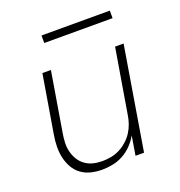

<svg xmlns="http://www.w3.org/2000/svg" viewBox="-127 -796 853 911"><g transform="rotate(-20 300.0 -340.5)"><path d="M236 8Q207 8 180 1.5Q153 -5 131 -21Q109 -37 95.5 -61Q82 -85 76 -112Q70 -139 70.5 -168Q71 -197 76 -226L125 -520H168L118 -219Q114 -196 113 -172.5Q112 -149 117.5 -127Q123 -105 134.5 -86Q146 -67 164 -54Q182 -41 204 -35.5Q226 -30 250 -30Q272 -30 294 -34Q316 -38 337 -48.5Q358 -59 376.5 -75.5Q395 -92 407.5 -111.5Q420 -131 427.5 -153Q435 -175 438 -197L492 -520H535L449 0H406L422 -97Q408 -72 387.5 -51Q367 -30 342 -16.5Q317 -3 289.5 2.5Q262 8 236 8ZM182 -651V-689H527V-651Z"/></g></svg>

Font: Iosevka Aile Extralight
Style: Italic
Weight: 200
Italic angle: -9°
Designer: Belleve Invis
Foundry: Belleve Invis
Version: Version 31.1.0; ttfautohint (v1.8.4)